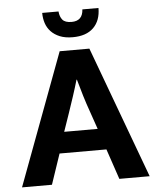

<svg xmlns="http://www.w3.org/2000/svg" viewBox="-56 -867 745 914"><g transform="rotate(-5 316.5 -409.5)"><path d="M258 -819Q260 -794 272.5 -779Q285 -764 316 -764Q369 -764 372 -819H449Q449 -759 414.5 -725Q380 -691 315 -691Q279 -691 253.5 -701.5Q228 -712 211.5 -729.5Q195 -747 187.5 -770Q180 -793 180 -819ZM235 -246H395L366 -330Q352 -369 340 -408.5Q328 -448 317 -488H315Q304 -450 291 -410.5Q278 -371 264 -330ZM247 -630H389L622 0H477L428 -145H204L155 0H12Z"/></g></svg>

Font: Ek Mukta
Style: Bold
Weight: 700
Designer: Girish Dalvi and Yashodeep Gholap
Foundry: Ek Type
Version: Version 2.538;PS 1.002;hotconv 16.6.51;makeotf.lib2.5.65220;